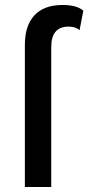

<svg xmlns="http://www.w3.org/2000/svg" viewBox="-20 -752 355 772"><path d="M80 0V-572Q80 -649 118.5 -690.5Q157 -732 232 -732Q289 -732 315 -709L300 -631Q283 -645 256 -645Q186 -645 186 -563V0Z"/></svg>

Font: Elaine Sans Medium
Style: Regular
Weight: 500
Designer: Wei Huang
Foundry: Wei Huang
Version: Version 2.001;PS 002.001;hotconv 1.0.88;makeotf.lib2.5.64775